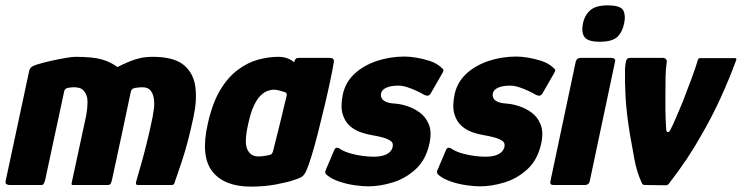

<svg xmlns="http://www.w3.org/2000/svg" viewBox="-28 -687 2754 713"><path d="M500 -363Q493 -363 476.5 -361Q460 -359 458 -347L456 -338Q441 -265 426.5 -198.5Q412 -132 402 -84.5Q392 -37 388 -20Q387 -14 384 -7Q381 0 373 0H243Q236 0 238 -7L291 -253Q297 -283 297 -309.5Q297 -336 281 -352Q274 -359 264.5 -361Q255 -363 246 -363Q239 -363 225.5 -361Q212 -359 210 -346L140 -20Q139 -14 135.5 -7Q132 0 127 0H7Q3 0 -3 -2.5Q-9 -5 -7 -15L80 -422Q82 -432 88.5 -437.5Q95 -443 108 -447Q130 -454 159 -460.5Q188 -467 214 -471.5Q240 -476 251 -476Q316 -476 349.5 -466.5Q383 -457 408 -438Q432 -450 452.5 -458.5Q473 -467 493.5 -471.5Q514 -476 538 -476Q618 -476 654.5 -445.5Q691 -415 697.5 -364Q704 -313 690 -250Q679 -199 669 -161Q659 -123 647 -87Q635 -51 619 -5Q617 0 609 0H485Q478 0 477 -4Q476 -8 480 -21Q490 -54 500.5 -92.5Q511 -131 521 -172.5Q531 -214 539 -254Q541 -265 543.5 -283Q546 -301 543.5 -319.5Q541 -338 531.5 -350.5Q522 -363 500 -363Z M904 6Q804 6 760 -51Q716 -108 744 -229Q761 -305 790 -353Q819 -401 855.5 -428Q892 -455 930.5 -465.5Q969 -476 1006 -476Q1027 -476 1043 -469Q1059 -462 1064 -455L1066 -461Q1069 -469 1073 -470.5Q1077 -472 1085 -472H1197Q1213 -472 1212 -458Q1208 -433 1199 -390Q1190 -347 1178 -296.5Q1166 -246 1153.5 -196.5Q1141 -147 1129 -108Q1117 -69 1109 -52Q1103 -39 1095.5 -32.5Q1088 -26 1062 -18Q1043 -11 999 -2.5Q955 6 904 6ZM931 -106Q940 -106 948 -107Q956 -108 963 -109.5Q970 -111 974 -112Q979 -113 981.5 -116Q984 -119 986 -126Q991 -147 996.5 -168Q1002 -189 1007 -209.5Q1012 -230 1017 -250.5Q1022 -271 1026.5 -290.5Q1031 -310 1036 -329Q1038 -336 1036 -340Q1034 -344 1029 -345Q1022 -347 1010.5 -350.5Q999 -354 989 -354Q979 -354 966 -349.5Q953 -345 940 -332.5Q927 -320 915 -295Q903 -270 894 -228Q878 -158 890.5 -132Q903 -106 931 -106Z M1212 -127Q1217 -140 1224.5 -138.5Q1232 -137 1238 -132Q1253 -123 1274.5 -117Q1296 -111 1318.5 -108Q1341 -105 1360 -105Q1378 -105 1392 -108.5Q1406 -112 1416 -119.5Q1426 -127 1430 -140Q1432 -148 1429.5 -155.5Q1427 -163 1410.5 -170.5Q1394 -178 1354 -185Q1335 -188 1312.5 -195.5Q1290 -203 1271.5 -219Q1253 -235 1244.5 -263Q1236 -291 1245 -336Q1255 -382 1288.5 -413Q1322 -444 1371 -460.5Q1420 -477 1475 -477Q1492 -477 1517.5 -473Q1543 -469 1568.5 -460.5Q1594 -452 1610 -437Q1619 -430 1619 -426Q1619 -422 1614 -414L1572 -341Q1565 -327 1549 -334Q1535 -342 1518 -350Q1501 -358 1483.5 -363.5Q1466 -369 1451 -369Q1424 -369 1407 -361.5Q1390 -354 1387 -340Q1385 -329 1390.5 -320.5Q1396 -312 1409 -307.5Q1422 -303 1441 -302Q1459 -301 1484 -293Q1509 -285 1531 -269Q1553 -253 1564.5 -225Q1576 -197 1567 -155Q1554 -94 1516 -59Q1478 -24 1430.5 -9.5Q1383 5 1339 5Q1320 5 1290.5 1Q1261 -3 1232.5 -12.5Q1204 -22 1186 -37Q1177 -44 1181 -54Z M1627 -127Q1632 -140 1639.5 -138.5Q1647 -137 1653 -132Q1668 -123 1689.5 -117Q1711 -111 1733.5 -108Q1756 -105 1775 -105Q1793 -105 1807 -108.5Q1821 -112 1831 -119.5Q1841 -127 1845 -140Q1847 -148 1844.5 -155.5Q1842 -163 1825.5 -170.5Q1809 -178 1769 -185Q1750 -188 1727.5 -195.5Q1705 -203 1686.5 -219Q1668 -235 1659.5 -263Q1651 -291 1660 -336Q1670 -382 1703.5 -413Q1737 -444 1786 -460.5Q1835 -477 1890 -477Q1907 -477 1932.5 -473Q1958 -469 1983.5 -460.5Q2009 -452 2025 -437Q2034 -430 2034 -426Q2034 -422 2029 -414L1987 -341Q1980 -327 1964 -334Q1950 -342 1933 -350Q1916 -358 1898.5 -363.5Q1881 -369 1866 -369Q1839 -369 1822 -361.5Q1805 -354 1802 -340Q1800 -329 1805.5 -320.5Q1811 -312 1824 -307.5Q1837 -303 1856 -302Q1874 -301 1899 -293Q1924 -285 1946 -269Q1968 -253 1979.5 -225Q1991 -197 1982 -155Q1969 -94 1931 -59Q1893 -24 1845.5 -9.5Q1798 5 1754 5Q1735 5 1705.5 1Q1676 -3 1647.5 -12.5Q1619 -22 1601 -37Q1592 -44 1596 -54Z M2290 -601Q2283 -567 2264 -549.5Q2245 -532 2199 -532Q2155 -532 2142.5 -549.5Q2130 -567 2137 -601Q2143 -630 2163.5 -648.5Q2184 -667 2228 -667Q2277 -667 2286.5 -648.5Q2296 -630 2290 -601ZM2162 -14Q2159 0 2144 0H2027Q2013 0 2016 -14L2110 -458Q2114 -472 2127 -472H2244Q2250 -472 2254 -468Q2258 -464 2256 -458Z M2367 0Q2359 0 2356 -6Q2337 -47 2328 -95Q2319 -143 2311 -190Q2298 -270 2295 -328Q2292 -386 2293 -432Q2294 -449 2297 -460.5Q2300 -472 2311 -472H2434Q2442 -472 2445.5 -467Q2449 -462 2448 -457Q2444 -429 2443.5 -400.5Q2443 -372 2443 -332Q2443 -302 2443 -280.5Q2443 -259 2444 -241.5Q2445 -224 2446 -206Q2447 -196 2452.5 -196.5Q2458 -197 2462 -206Q2471 -223 2480.5 -245.5Q2490 -268 2507 -308Q2524 -352 2540 -395Q2556 -438 2564 -466Q2567 -471 2570 -471H2702Q2708 -471 2706 -464Q2681 -396 2649.5 -326.5Q2618 -257 2577 -186Q2553 -143 2523.5 -98.5Q2494 -54 2456 -5Q2451 1 2446 1Z"/></svg>

Font: Glory ExtraBold
Style: Italic
Weight: 800
Italic angle: -12°
Version: Version 1.011